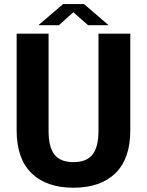

<svg xmlns="http://www.w3.org/2000/svg" viewBox="-20 -901 715 934"><path d="M166.5 -778.3 287.1 -881.3H388.7L508.3 -778.3H408.7L336.9 -841.3L266.1 -778.3ZM613.8 -266.6Q613.8 -128.9 541.3 -58.3Q468.8 12.2 337.4 12.2Q206.1 12.2 133.5 -58.3Q61 -128.9 61 -266.6V-737.3H216.3V-264.2Q216.3 -185.5 245.1 -148.9Q273.9 -112.3 337.4 -112.3Q400.9 -112.3 429.9 -148.9Q459 -185.5 459 -264.2V-737.3H613.8Z"/></svg>

Font: Epilogue
Style: Bold
Weight: 700
Designer: Tyler Finck
Foundry: Etcetera Type Co
Version: Version 2.112